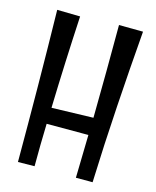

<svg xmlns="http://www.w3.org/2000/svg" viewBox="-107 -781 686 846"><g transform="rotate(15 236.0 -357.5)"><path d="M154.8 -699.2Q143.1 -486.8 137.2 -277.8L327.1 -283.2Q330.1 -494.1 330.1 -707L439.9 -706.1Q425.8 -532.2 414.6 -357.4Q403.3 -182.6 397 -7.8H320.8L325.2 -204.1H134.8Q131.8 -106.4 131.8 -9.8L56.2 -8.8Q56.2 -183.6 54.7 -355.7Q53.2 -527.8 49.8 -701.2Z"/></g></svg>

Font: Englebert
Style: Regular
Weight: 400
Designer: Astigmatic (AOETI)
Foundry: Astigmatic (AOETI)
Version: Version 1.000